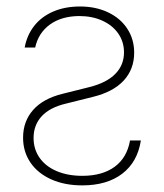

<svg xmlns="http://www.w3.org/2000/svg" viewBox="-20 -558 503 589"><path d="M225.6 -538.1Q273.9 -538.1 311.8 -520Q349.6 -502 370.6 -469.7Q391.6 -437.5 391.6 -396.5Q391.6 -345.7 359.4 -310.8Q327.1 -275.9 264.6 -260.7L182.6 -240.2Q132.8 -228.5 107.9 -201.4Q83 -174.3 83 -134.8Q83 -100.1 101.6 -73.7Q120.1 -47.4 154.1 -33Q188 -18.6 232.4 -18.6Q293.9 -18.6 331.8 -46.4Q369.6 -74.2 378.9 -127H412.1Q401.9 -61 355 -25.1Q308.1 10.7 232.4 10.7Q178.2 10.7 137 -7.8Q95.7 -26.4 73.2 -59.6Q50.8 -92.8 50.8 -135.7Q50.8 -186 81.8 -220.9Q112.8 -255.9 172.9 -270.5L254.9 -291Q307.1 -304.2 333.7 -331.3Q360.4 -358.4 360.4 -397.5Q360.4 -429.7 342.8 -455.1Q325.2 -480.5 293.9 -494.6Q262.7 -508.8 222.7 -508.8Q168.5 -508.3 133.1 -482.7Q97.7 -457 87.9 -412.1H55.7Q62.5 -449.7 84.7 -478.3Q106.9 -506.8 143.1 -522.5Q179.2 -538.1 225.6 -538.1Z"/></svg>

Font: Pretendard Thin
Style: Regular
Weight: 100
Designer: Base glyphs from Inter by Rasmus Andersson; Hangeul glyphs from Noto Sans CJK(Source Han Sans) by Jang Soo-young and Kan
Foundry: Kil Hyung-jin
Version: Version 1.309